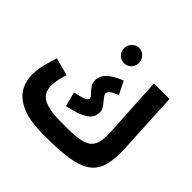

<svg xmlns="http://www.w3.org/2000/svg" viewBox="-206 -1058 1290 1290"><g transform="rotate(45 439.0 -412.5)"><path d="M374 21Q248 21 173.5 -9.5Q99 -40 66 -92.5Q33 -145 33 -211Q33 -261 47 -314.5Q61 -368 74 -406L200 -372Q191 -344 183.5 -312Q176 -280 176 -248Q176 -212 193 -184Q210 -156 258 -139.5Q306 -123 400 -123Q490 -121 547 -128Q604 -135 633.5 -155.5Q663 -176 672.5 -215Q682 -254 679 -316L654 -748H802L825 -303Q830 -202 811 -137.5Q792 -73 741 -38.5Q690 -4 600 9Q510 22 374 21ZM344 -222 317 -325Q370 -336 395.5 -346.5Q421 -357 421 -372Q421 -383 405.5 -398.5Q390 -414 374.5 -434.5Q359 -455 359 -483Q359 -524 391.5 -556.5Q424 -589 497 -618L543 -526Q504 -511 487.5 -497.5Q471 -484 471 -470Q471 -460 480.5 -447.5Q490 -435 502.5 -420.5Q515 -406 525 -389Q535 -372 535 -352Q535 -335 529 -318Q523 -301 504 -284Q485 -267 446.5 -251.5Q408 -236 344 -222ZM416 -702Q386 -702 365.5 -722.5Q345 -743 345 -772Q345 -803 365.5 -824.5Q386 -846 416 -846Q446 -846 466 -824.5Q486 -803 486 -772Q486 -743 466 -722.5Q446 -702 416 -702Z"/></g></svg>

Font: Noto Sans Arabic ExtCond ExtBd
Style: Regular
Weight: 800
Width: 2
Designer: Monotype Design Team, Nadine Chahine, Nizar Qandah and Khaled Hosny
Foundry: Monotype Imaging Inc.
Version: Version 2.012; ttfautohint (v1.8.4.7-5d5b)